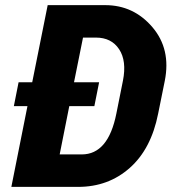

<svg xmlns="http://www.w3.org/2000/svg" viewBox="-20 -731 671 751"><path d="M299.8 -127Q403.3 -127 435.1 -286.6L460.9 -415.5Q476.1 -492.7 446 -538.3Q416 -584 355 -584H304.7L269.5 -409.2H367.7L349.1 -315.9H251L213.4 -127ZM391.6 -710.9Q502.4 -710.9 575.9 -625Q649.4 -539.1 624.5 -414.6L598.6 -286.6Q571.3 -148.4 487.5 -74.2Q403.8 0 285.6 0H24.4L87.4 -315.9H34.2L52.7 -409.2H106L166.5 -710.9Z"/></svg>

Font: Roboto-BlackItalic
Style: Italic
Weight: 900
Italic angle: -12°
Designer: Google
Version: Version 1.100141; 2013